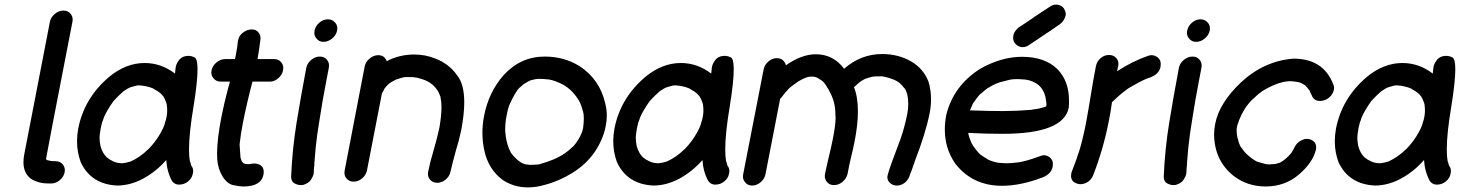

<svg xmlns="http://www.w3.org/2000/svg" viewBox="-20 -790 6349 835"><path d="M185 -94Q189 -92 198 -91Q199 -89 220.5 -89Q242 -89 253 -75Q262 -64 262 -50Q262 -45 261 -40Q257 -21 240 -6.5Q223 8 202 8H191Q148 8 115 -12Q82 -37 82 -84Q82 -99 85 -116L197 -695Q201 -715 218.5 -729.5Q236 -744 256 -744Q276 -744 287 -730Q296 -719 296 -705Q296 -700 295 -695Q180 -104 180 -98H181L182 -96Q184 -93 186 -93Z M513 -80Q531 -82 549 -88Q589 -106 627 -143Q628 -143 628 -144Q652 -169 669 -196Q694 -236 698 -258Q702 -267 705 -285Q707 -297 707 -307V-313Q707 -323 705 -336L706 -337H705Q703 -345 695 -363Q692 -366 691 -370Q679 -384 677 -385Q668 -393 651 -402Q648 -403 647 -405Q618 -417 583 -419Q581 -418 574 -418L549 -411Q535 -406 517 -393Q494 -373 474 -351Q445 -310 432 -280Q426 -260 424 -258L418 -232L414 -206Q413 -199 413 -191Q413 -177 416 -161Q416 -159 417 -155Q425 -124 445 -105Q449 -103 456 -97L473 -88Q490 -80 513 -80ZM491 17Q376 12 331 -85Q315 -129 315 -175Q315 -202 320 -230Q346 -364 455 -456Q528 -516 609 -516Q681 -516 741 -470L744 -497Q746 -511 756 -525Q770 -547 800 -547Q813 -547 827 -540Q839 -533 839 -488Q839 -435 822 -329Q802 -211 802 -140Q802 -109 806 -87H807L812 -69Q820 -60 820 -46Q820 -40 818 -33Q815 -15 798 -1Q781 13 758 13Q740 13 728 -3Q706 -44 703 -94Q660 -45 605 -14.5Q550 16 491 17Z M1039 21Q1021 21 994 15Q967 9 947.5 -23.5Q928 -56 925 -95Q924 -107 924 -121Q924 -184 943 -282Q955 -342 971 -402L980 -435H940Q920 -435 908 -450Q899 -461 899 -474Q899 -479 900 -484Q904 -504 921.5 -518.5Q939 -533 959 -533H1002L1006 -553Q1012 -583 1015 -614L1016 -616Q1019 -635 1037 -648.5Q1055 -662 1074 -662Q1095 -662 1105 -648Q1113 -637 1113 -623Q1113 -619 1112 -614Q1107 -573 1100 -533H1173Q1192 -533 1203 -519Q1212 -508 1212 -494Q1212 -489 1211 -484Q1207 -464 1190 -449.5Q1173 -435 1154 -435H1078Q1054 -345 1036 -254Q1027 -208 1022 -162L1023 -147L1026 -104L1032 -87Q1035 -85 1036 -83.5Q1037 -82 1037 -81L1039 -80Q1048 -76 1057 -76Q1061 -76 1065 -76.5Q1069 -77 1074.5 -78Q1080 -79 1085 -79Q1099 -79 1112 -72Q1127 -63 1127 -42Q1127 -37 1126 -31Q1116 21 1039 21Z M1387 -608Q1367 -608 1356 -623Q1347 -634 1347 -647Q1347 -652 1348 -657Q1352 -677 1369 -691.5Q1386 -706 1406 -706Q1426 -706 1438 -691Q1447 -681 1447 -667Q1447 -662 1446 -657Q1442 -637 1424.5 -622.5Q1407 -608 1387 -608ZM1345 -46Q1345 -40 1344 -34Q1341 -21 1331.5 -7Q1322 7 1299 14Q1294 15 1288 15Q1275 15 1261 7.5Q1247 0 1246 -20Q1251 -141 1270 -257.5Q1289 -374 1312 -495Q1316 -515 1333.5 -529.5Q1351 -544 1371 -544Q1391 -544 1402 -530Q1411 -519 1411 -505Q1411 -500 1410 -495L1400 -443Q1382 -351 1369 -265Q1359 -207 1353 -149L1348 -91L1347 -77V-71Q1345 -59 1345 -46Z M1881 5Q1862 5 1850 -9Q1841 -20 1841 -33Q1841 -38 1842 -43Q1850 -84 1864.5 -132Q1879 -180 1891 -235Q1900 -288 1900 -325Q1900 -348 1896 -365V-368Q1889 -386 1886 -391L1885 -393Q1862 -431 1818 -445Q1794 -453 1786 -453Q1782 -455 1745 -455Q1730 -454 1702 -444Q1685 -435 1682 -433Q1666 -424 1651 -403Q1647 -392 1641 -384L1576 -49Q1572 -29 1555 -14.5Q1538 0 1518 0Q1498 0 1486 -15Q1478 -25 1478 -39Q1478 -44 1479 -49L1566 -501Q1570 -521 1587.5 -535.5Q1605 -550 1625 -550Q1652 -550 1662 -524Q1717 -553 1782 -553Q1830 -553 1874 -535Q1934 -512 1969 -461Q1999 -423 1999 -345Q1999 -294 1986 -225Q1976 -177 1964 -140Q1949 -87 1939 -43Q1935 -23 1918 -9Q1901 5 1881 5Z M2276 25Q2217 25 2168 -6Q2103 -54 2086 -137Q2078 -174 2078 -212Q2078 -248 2085 -285Q2105 -389 2170 -463Q2244 -544 2349 -544Q2434 -544 2501 -502Q2588 -445 2612 -341Q2619 -314 2619 -286Q2619 -264 2614 -241Q2604 -186 2567 -130Q2529 -75 2470 -38.5Q2411 -2 2349 14Q2311 25 2276 25ZM2285 -73Q2301 -73 2312 -74L2323 -75Q2394 -94 2436 -123Q2450 -132 2470 -151Q2471 -152 2472 -152Q2498 -181 2511 -215Q2511 -218 2512 -218L2516 -234Q2519 -258 2519 -275Q2519 -293 2516 -303V-305L2515 -306Q2508 -335 2497 -354Q2497 -355 2496 -355Q2464 -408 2412 -430Q2377 -445 2359 -445Q2348 -447 2322 -447Q2310 -447 2285 -440L2284 -439Q2275 -435 2268.5 -430.5Q2262 -426 2260 -426L2239 -408Q2222 -393 2194 -331Q2187 -310 2183 -286Q2177 -259 2177 -221Q2181 -163 2203 -124Q2242 -74 2277 -74Z M2845 -80Q2863 -82 2881 -88Q2921 -106 2959 -143Q2960 -143 2960 -144Q2984 -169 3001 -196Q3026 -236 3030 -258Q3034 -267 3037 -285Q3039 -297 3039 -307V-313Q3039 -323 3037 -336L3038 -337H3037Q3035 -345 3027 -363Q3024 -366 3023 -370Q3011 -384 3009 -385Q3000 -393 2983 -402Q2980 -403 2979 -405Q2950 -417 2915 -419Q2913 -418 2906 -418L2881 -411Q2867 -406 2849 -393Q2826 -373 2806 -351Q2777 -310 2764 -280Q2758 -260 2756 -258L2750 -232L2746 -206Q2745 -199 2745 -191Q2745 -177 2748 -161Q2748 -159 2749 -155Q2757 -124 2777 -105Q2781 -103 2788 -97L2805 -88Q2822 -80 2845 -80ZM2823 17Q2708 12 2663 -85Q2647 -129 2647 -175Q2647 -202 2652 -230Q2678 -364 2787 -456Q2860 -516 2941 -516Q3013 -516 3073 -470L3076 -497Q3078 -511 3088 -525Q3102 -547 3132 -547Q3145 -547 3159 -540Q3171 -533 3171 -488Q3171 -435 3154 -329Q3134 -211 3134 -140Q3134 -109 3138 -87H3139L3144 -69Q3152 -60 3152 -46Q3152 -40 3150 -33Q3147 -15 3130 -1Q3113 13 3090 13Q3072 13 3060 -3Q3038 -44 3035 -94Q2992 -45 2937 -14.5Q2882 16 2823 17Z M3880 17Q3862 17 3849 4Q3839 -6 3839 -20Q3839 -23 3840 -27Q3845 -51 3897 -188Q3913 -233 3925 -291Q3930 -315 3930 -338Q3930 -359 3926 -378Q3920 -398 3917 -402L3900 -422H3899Q3881 -445 3818 -458Q3782 -458 3777.5 -457Q3773 -456 3772 -456Q3749 -450 3749 -449Q3744 -449 3726 -438Q3725 -436 3723 -436Q3710 -426 3699 -415Q3697 -413 3694 -411Q3711 -368 3711 -305Q3711 -247 3696 -172Q3690 -141 3682 -110Q3673 -72 3666 -34Q3661 -13 3644 1Q3627 15 3607 15Q3587 15 3576 1Q3567 -10 3567 -25Q3567 -30 3568 -34Q3576 -73 3585 -109.5Q3594 -146 3601 -181Q3614 -245 3614 -279Q3614 -286 3613 -291V-295Q3613 -348 3587 -393L3583 -402Q3582 -402 3581.5 -404Q3581 -406 3580 -406Q3565 -433 3552 -441L3536 -451Q3524 -457 3511 -457L3497 -456Q3478 -452 3449 -434Q3448 -434 3446 -432Q3408 -405 3404 -397Q3402 -393 3400 -393Q3388 -379 3377 -364Q3375 -363 3373 -361L3309 -32Q3305 -12 3288 2.5Q3271 17 3251 17Q3231 17 3220 2Q3211 -9 3211 -22Q3211 -27 3212 -32L3301 -488Q3305 -508 3321.5 -522.5Q3338 -537 3358 -537Q3389 -537 3398 -506Q3466 -554 3528 -554Q3604 -554 3651 -491Q3724 -555 3816 -555Q3888 -555 3944 -522Q3996 -491 4018 -435Q4029 -398 4029 -358Q4029 -329 4023 -298Q4006 -212 3960 -93Q3940 -34 3938 -32Q3933 -12 3917 3Q3900 17 3880 17Z M4338 18Q4209 18 4134 -79Q4089 -145 4089 -226Q4089 -257 4095 -289Q4126 -417 4243 -491Q4335 -543 4425 -543Q4522 -543 4577 -491Q4629 -439 4629 -354V-339Q4629 -331 4628 -322Q4606 -208 4340 -208Q4264 -208 4191 -212L4192 -205L4196 -191L4204 -170L4211 -158V-157Q4224 -138 4241 -120L4246 -116L4277 -96Q4278 -96 4279.5 -95Q4281 -94 4283 -93.5Q4285 -93 4286 -92Q4299 -87 4316 -83Q4321 -83 4323 -82L4353 -80Q4372 -80 4391 -82Q4396 -82 4396 -83Q4428 -83 4506 -112Q4514 -115 4521 -115Q4532 -115 4545 -106Q4559 -95 4559 -77Q4559 -71 4558 -65Q4552 -33 4513 -18Q4418 18 4338 18ZM4340 -307Q4399 -307 4461 -312Q4465 -313 4470 -313Q4470 -314 4472 -314Q4503 -317 4529 -327H4530Q4531 -330 4531 -335Q4531 -346 4527 -365V-367Q4527 -369 4526 -370V-371Q4521 -389 4515 -397V-398Q4509 -408 4501 -416L4499 -418Q4488 -428 4476 -433L4472 -435Q4456 -442 4439 -444L4408 -446Q4386 -446 4375 -444L4343 -436Q4313 -430 4278 -408Q4275 -408 4271 -403H4270Q4262 -397 4255 -390L4240 -378Q4225 -360 4217 -348L4216 -347Q4216 -346 4215 -346Q4209 -336 4205.5 -326.5Q4202 -317 4198 -310Q4281 -307 4340 -307ZM4550 -657 4547 -655H4546Q4538 -649 4529 -644Q4527 -643 4527 -642Q4524 -640 4522 -639Q4487 -615 4452 -592Q4440 -585 4428 -585Q4421 -585 4415 -587Q4396 -594 4389 -610Q4386 -618 4386 -625Q4386 -630 4387 -635Q4388 -641 4391 -648Q4401 -666 4420 -677Q4434 -686 4449 -696Q4452 -699 4456 -701L4474 -713L4479 -717Q4513 -740 4549 -763Q4561 -770 4573 -770Q4579 -770 4586 -768Q4605 -762 4611 -745Q4615 -737 4615 -728Q4615 -725 4614 -721Q4612 -715 4609 -708Q4599 -689 4581 -679Q4566 -669 4552 -659Z M4679 11Q4673 11 4666 9Q4638 1 4638 -25Q4638 -31 4639 -37Q4641 -44 4644 -51Q4666 -108 4667 -115L4673 -132Q4687 -175 4702 -250Q4714 -314 4724 -377Q4734 -440 4746 -502Q4750 -523 4766.5 -537Q4783 -551 4803 -551Q4823 -551 4835 -537Q4844 -527 4844 -512Q4844 -507 4843 -502L4838 -480Q4903 -523 4975 -548Q4982 -550 4989 -550Q5001 -550 5014 -541Q5028 -530 5028 -512Q5028 -506 5027 -499Q5021 -468 4982 -453L4967 -448Q4938 -436 4889 -407L4882 -402Q4850 -379 4821 -350L4816 -346Q4811 -306 4801 -258Q4778 -140 4733 -25Q4724 -5 4704 5Q4691 11 4679 11Z M5182 -608Q5162 -608 5151 -623Q5142 -634 5142 -647Q5142 -652 5143 -657Q5147 -677 5164 -691.5Q5181 -706 5201 -706Q5221 -706 5233 -691Q5242 -681 5242 -667Q5242 -662 5241 -657Q5237 -637 5219.5 -622.5Q5202 -608 5182 -608ZM5140 -46Q5140 -40 5139 -34Q5136 -21 5126.5 -7Q5117 7 5094 14Q5089 15 5083 15Q5070 15 5056 7.5Q5042 0 5041 -20Q5046 -141 5065 -257.5Q5084 -374 5107 -495Q5111 -515 5128.5 -529.5Q5146 -544 5166 -544Q5186 -544 5197 -530Q5206 -519 5206 -505Q5206 -500 5205 -495L5195 -443Q5177 -351 5164 -265Q5154 -207 5148 -149L5143 -91L5142 -77V-71Q5140 -59 5140 -46Z M5484 21Q5405 21 5345 -25Q5262 -91 5260 -204Q5260 -228 5265 -252Q5282 -341 5376 -431Q5477 -525 5605 -535Q5735 -535 5778 -424Q5782 -415 5782 -407Q5782 -403 5781 -400Q5775 -372 5747 -357Q5734 -351 5721 -351Q5693 -351 5685 -375L5676 -393L5677 -394L5660 -415Q5655 -421 5640 -428Q5632 -434 5593 -437Q5545 -437 5480 -400Q5461 -390 5430 -360Q5429 -358 5426 -357Q5400 -330 5388 -307L5380 -293Q5366 -263 5365 -255Q5362 -251 5360 -240Q5358 -233 5358 -223Q5358 -209 5362 -189L5363 -188Q5367 -167 5377 -149L5379 -148Q5400 -114 5444 -88Q5447 -88 5448 -87Q5449 -86 5486 -76L5499 -75L5528 -77L5547 -83Q5571 -95 5597 -126L5599 -130Q5605 -139 5610 -150Q5619 -169 5639 -179Q5651 -186 5664 -186Q5670 -186 5677 -184Q5704 -175 5704 -149Q5704 -143 5702 -136Q5688 -82 5630 -32Q5569 21 5484 21Z M5983 -80Q6001 -82 6019 -88Q6059 -106 6097 -143Q6098 -143 6098 -144Q6122 -169 6139 -196Q6164 -236 6168 -258Q6172 -267 6175 -285Q6177 -297 6177 -307V-313Q6177 -323 6175 -336L6176 -337H6175Q6173 -345 6165 -363Q6162 -366 6161 -370Q6149 -384 6147 -385Q6138 -393 6121 -402Q6118 -403 6117 -405Q6088 -417 6053 -419Q6051 -418 6044 -418L6019 -411Q6005 -406 5987 -393Q5964 -373 5944 -351Q5915 -310 5902 -280Q5896 -260 5894 -258L5888 -232L5884 -206Q5883 -199 5883 -191Q5883 -177 5886 -161Q5886 -159 5887 -155Q5895 -124 5915 -105Q5919 -103 5926 -97L5943 -88Q5960 -80 5983 -80ZM5961 17Q5846 12 5801 -85Q5785 -129 5785 -175Q5785 -202 5790 -230Q5816 -364 5925 -456Q5998 -516 6079 -516Q6151 -516 6211 -470L6214 -497Q6216 -511 6226 -525Q6240 -547 6270 -547Q6283 -547 6297 -540Q6309 -533 6309 -488Q6309 -435 6292 -329Q6272 -211 6272 -140Q6272 -109 6276 -87H6277L6282 -69Q6290 -60 6290 -46Q6290 -40 6288 -33Q6285 -15 6268 -1Q6251 13 6228 13Q6210 13 6198 -3Q6176 -44 6173 -94Q6130 -45 6075 -14.5Q6020 16 5961 17Z"/></svg>

Font: Bad Comic
Style: Italic
Weight: 400
Italic angle: -11°
Designer: GGBotNet
Foundry: GGBotNet
Version: 0.95